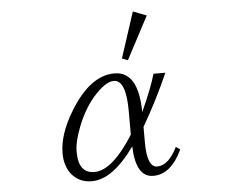

<svg xmlns="http://www.w3.org/2000/svg" viewBox="-54 -894 1109 921"><g transform="rotate(-5 500.0 -433.0)"><path d="M787.1 -151.4Q733.4 -36.1 647.9 -36.1Q563.5 -36.1 559.1 -186Q452.6 -36.1 352.1 -36.1Q288.1 -36.1 252 -84Q223.1 -124 223.1 -181.2Q223.1 -273.4 290 -382.3Q387.2 -542 503.9 -542Q619.6 -542 621.1 -345.2Q673.8 -461.9 690.9 -523.9H748Q691.9 -395.5 621.1 -274.4V-202.1Q621.1 -79.1 669.9 -79.1Q724.6 -79.1 767.1 -165ZM557.1 -242.2V-356Q557.1 -506.3 498 -506.3Q455.6 -506.3 395 -435.5Q349.1 -380.4 318.8 -302.2Q291 -232.9 291 -182.1Q291 -79.1 368.2 -79.1Q454.1 -79.1 557.1 -242.2ZM618.2 -830.1 683.1 -805.2 574.2 -599.1 546.4 -609.9Z"/></g></svg>

Font: I.Ming
Style: Regular
Weight: 400
Designer: Ichiten Fonts Project
Version: Version 6.11; Dec 27, 2019